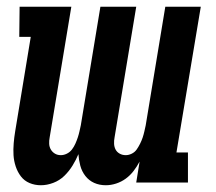

<svg xmlns="http://www.w3.org/2000/svg" viewBox="-20 -540 640 568"><path d="M101 8Q83 8 67.5 1.5Q52 -5 42 -18Q32 -31 26.5 -47.5Q21 -64 20 -81Q19 -98 20.5 -116Q22 -134 25 -152L71 -431H37L38 -520H191L127 -134Q125 -124 125.5 -114.5Q126 -105 130.5 -97.5Q135 -90 142.5 -85.5Q150 -81 160 -81Q169 -81 178 -85.5Q187 -90 193 -98Q199 -106 203 -115Q207 -124 210 -133Q213 -142 215 -151Q217 -160 219 -169L277 -520H383L319 -134Q317 -124 317.5 -114.5Q318 -105 322 -97.5Q326 -90 334 -85.5Q342 -81 352 -81Q361 -81 370 -85.5Q379 -90 384.5 -98Q390 -106 394.5 -115Q399 -124 402 -133Q405 -142 407 -151Q409 -160 411 -169L469 -520H574L502 -89H536V0H383L393 -62Q385 -47 375 -34Q365 -21 352 -11.5Q339 -2 323.5 3Q308 8 293 8Q274 8 258.5 1Q243 -6 232.5 -19.5Q222 -33 217.5 -50Q213 -67 212 -84Q205 -67 194.5 -50Q184 -33 170 -19.5Q156 -6 137.5 1Q119 8 101 8Z"/></svg>

Font: Iosevka HT Extended
Style: Bold Italic
Weight: 700
Width: 7
Italic angle: -9°
Monospace: yes
Designer: Belleve Invis
Foundry: Belleve Invis
Version: Version 32.3.0; ttfautohint (v1.8.4)